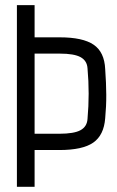

<svg xmlns="http://www.w3.org/2000/svg" viewBox="-20 -717 450 737"><path d="M112.8 0H44.9V-697.3H112.8V-573.7H209.5Q297.9 -573.7 339.4 -545.4Q380.9 -517.1 383.8 -451.7Q387.7 -397 387.9 -353.3Q388.2 -309.6 383.8 -263.2Q378.9 -198.2 338.1 -169.7Q297.4 -141.1 207.5 -141.1H112.8ZM112.8 -511.2V-203.6H207.5Q264.2 -203.6 289.1 -217.3Q314 -231 315.9 -260.3Q324.7 -357.4 315.9 -455.1Q314 -483.9 289.3 -497.6Q264.6 -511.2 209.5 -511.2Z"/></svg>

Font: Agdasima
Style: Regular
Weight: 400
Width: 3
Designer: The DocRepair Project, Patric King
Foundry: Google
Version: Version 2.002